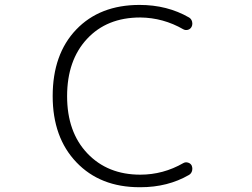

<svg xmlns="http://www.w3.org/2000/svg" viewBox="-20 -784 1040 792"><path d="M558.6 -63.5Q653.3 -63.5 736.3 -111.3Q745.1 -116.2 755.4 -113.3Q765.6 -110.4 770.5 -101.6Q773.4 -94.7 773.4 -87.9Q773.4 -84 772.5 -80.1Q769.5 -68.4 759.8 -62.5Q671.9 -11.7 559.6 -11.7Q557.6 -11.7 555.7 -11.7Q393.6 -11.7 295.4 -114.3Q197.3 -216.8 197.3 -387.7Q197.3 -560.5 294.4 -662.1Q391.6 -763.7 555.7 -763.7Q669.9 -763.7 759.8 -711.9Q769.5 -706.1 772.5 -694.3Q773.4 -690.4 773.4 -686.5Q773.4 -679.7 770.5 -673.8Q765.6 -664.1 755.4 -661.1Q745.1 -658.2 736.3 -663.1Q653.3 -710.9 558.6 -711.9Q420.9 -711.9 338.9 -623.5Q256.8 -535.2 256.8 -387.2Q256.8 -239.3 340.3 -151.4Q423.8 -63.5 558.6 -63.5Z"/></svg>

Font: Rounded-X Mgen+ 1m light
Style: Regular
Weight: 200
Designer: [Source Han Sans]
Ryoko NISHIZUKA  (kana & ideographs); Paul D. Hunt (Latin, Greek & Cyrillic); Wenlong ZHANG  (bopomofo
Version: Version 1.059.20150602